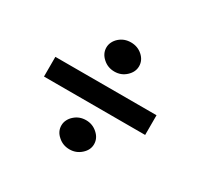

<svg xmlns="http://www.w3.org/2000/svg" viewBox="-125 -682 924 886"><g transform="rotate(30 337.5 -239.0)"><path d="M67.9 -187V-292H606.9V-187ZM250 -32.2Q250 -47.9 257.1 -62Q264.2 -76.2 276.4 -86.9Q301.8 -109.9 337.4 -109.9Q372.6 -109.9 398.4 -86.4Q424.3 -63.5 424.3 -31.7Q424.3 -1 398.4 22Q372.6 45.4 337.4 45.4Q301.8 45.4 276.4 22.5Q250 0 250 -32.2ZM250 -447.3Q250 -462.9 257.1 -477.1Q264.2 -491.2 276.4 -502Q301.8 -524.4 337.4 -524.4Q373 -524.4 398.4 -502Q424.3 -479 424.3 -447.3Q424.3 -416.5 398.4 -392.6Q373 -369.1 337.4 -369.1Q301.8 -369.1 276.4 -392.1Q250 -415.5 250 -447.3Z"/></g></svg>

Font: Stardos Stencil
Style: Bold
Weight: 700
Designer: vernon adams
Foundry: vernon adams
Version: Version 1.000